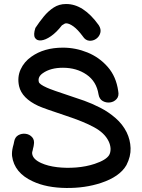

<svg xmlns="http://www.w3.org/2000/svg" viewBox="-20 -926 707 955"><path d="M310 9Q403 10 482 -16Q576 -47 609 -105Q631 -148 629.5 -189.5Q628 -231 610 -268Q590 -308 555 -338.5Q520 -369 479 -390Q438 -411 399 -425L340 -445Q234 -480 213 -490Q175 -507 173 -519Q167 -544 193 -562Q231 -589 293 -589Q361 -589 410.5 -555Q460 -521 470 -457Q474 -433 491 -423.5Q508 -414 527.5 -416.5Q547 -419 560 -433.5Q573 -448 568 -473Q558 -545 516 -593Q474 -641 415 -665Q356 -689 293 -689Q199 -689 136 -644Q100 -619 82.5 -580.5Q65 -542 75 -497Q89 -437 171 -399Q200 -386 309 -350Q397 -321 448 -293Q500 -265 520 -224Q529 -206 530 -186Q530 -167 523 -155Q508 -130 451 -111Q409 -97 359.5 -93Q310 -89 264 -94.5Q218 -100 185 -115Q143 -134 140 -162Q139 -165 141 -173Q142 -175 143 -180Q144 -185 144 -186Q147 -196 148 -204Q153 -229 140 -243.5Q127 -258 107.5 -260.5Q88 -263 71 -253.5Q54 -244 50 -220Q49 -216 48 -210Q44 -196 44 -195Q38 -170 40 -150Q51 -66 143 -24Q211 8 310 9ZM392 -745Q405 -725 424 -723.5Q443 -722 458.5 -733Q474 -744 479 -762.5Q484 -781 471 -801Q395 -907 308 -906Q274 -906 247 -888.5Q220 -871 197.5 -843.5Q175 -816 156 -787Q145 -753 154 -738Q163 -723 184.5 -725Q206 -727 233.5 -746Q261 -765 288 -800Q300 -808 303 -809Q306 -810 309 -810Q324 -810 345.5 -794.5Q367 -779 392 -745Z"/></svg>

Font: Balsamiq Sans
Style: Regular
Weight: 400
Designer: Michael Angeles
Foundry: Balsamiq SRL
Version: Version 1.020; ttfautohint (v1.8.4.7-5d5b);gftools[0.9.26]